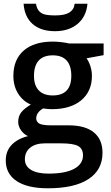

<svg xmlns="http://www.w3.org/2000/svg" viewBox="-20 -774 596 1034"><path d="M451 -754H382Q379 -723 354 -707Q329 -691 278 -691Q238 -691 218 -697Q180 -709 174 -754H107Q112 -683 156 -644.5Q200 -606 276 -606Q351 -606 398 -645.5Q445 -685 451 -754ZM265 -550Q163 -550 107.5 -501.5Q52 -453 52 -365Q52 -311 77.5 -270Q103 -229 146 -211Q111 -190 94.5 -169Q78 -148 78 -118Q78 -94 93 -72.5Q108 -51 131 -41Q74 -27 42.5 6.5Q11 40 11 90Q11 162 69.5 201Q128 240 238 240Q381 240 456.5 190.5Q532 141 532 49Q532 -23 485.5 -61Q439 -99 350 -99H256Q210 -99 192 -108Q175 -119 175 -136Q175 -168 212 -190Q240 -186 259 -186Q360 -186 417.5 -234Q475 -282 475 -365Q475 -392 467 -417Q459 -442 446 -460L538 -477V-540H351Q336 -544 311 -547Q286 -550 265 -550ZM264 -476Q314 -476 339 -448Q364 -420 364 -366Q364 -260 264 -260Q215 -260 189 -287Q163 -314 163 -365Q163 -420 188.5 -448Q214 -476 264 -476ZM221 -2H308Q375 -2 401 12.5Q427 27 427 63Q427 109 379.5 135Q332 161 241 161Q181 161 147.5 141Q114 121 114 84Q114 44 143 21Q172 -2 221 -2Z"/></svg>

Font: OpenSansMMV
Style: Semibold
Weight: 600
Designer: Steve Matteson
Foundry: Ascender Corporation
Version: Version 6.000